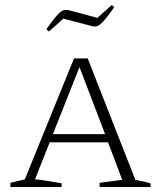

<svg xmlns="http://www.w3.org/2000/svg" viewBox="-20 -753 648 773"><path d="M525 -29Q536 -26 543 -25Q550 -24 559 -22Q568 -20 586 -15V0H381V-17L472 -29L415 -180H180L121 -31Q151 -28 176 -24Q201 -20 228 -15V0H22V-17L80 -31L278 -518H333ZM193 -213H403L300 -483ZM177 -626 167 -636Q197 -678 212.5 -694.5Q228 -711 238.5 -712.5Q249 -714 261 -711L372 -681L430 -733L440 -724Q411 -683 395 -666Q379 -649 368.5 -647Q358 -645 346 -649L235 -678Z"/></svg>

Font: Piazzolla SC ExtraLight
Style: Regular
Weight: 200
Designer: Juan Pablo del Peral
Foundry: Huerta Tipografica
Version: Version 1.330